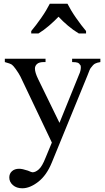

<svg xmlns="http://www.w3.org/2000/svg" viewBox="-20 -786 566 1033"><path d="M6 -470H225V-452H215Q191 -452 179.5 -442Q168 -432 168 -417Q168 -396 185 -361L300 -125L405 -384Q415 -405 415 -425Q415 -435 410 -438Q407 -445 398.5 -448.5Q390 -452 368 -452V-470H520V-452Q501 -449 491 -443.5Q481 -438 468 -420Q463 -414 451 -381L259 88Q231 157 186 192Q141 227 100 227Q69 227 49.5 210Q30 193 30 169Q30 148 44.5 135Q59 122 83 122Q100 122 130 132Q150 141 155 141Q171 141 189 125Q207 109 225 63L259 -19L90 -374Q82 -390 65 -414Q52 -432 44 -438Q33 -445 6 -452ZM148 -619Q160 -633 174 -651.5Q188 -670 202 -690Q216 -710 228 -730Q240 -750 248 -766H343Q351 -750 363 -730Q375 -710 389 -690Q403 -670 417 -651.5Q431 -633 443 -619V-606H404Q375 -623 346 -647.5Q317 -672 295 -696Q272 -672 243.5 -647.5Q215 -623 187 -606H148Z"/></svg>

Font: MM Taunggyi
Style: Regular
Weight: 400
Designer: Khon Soe Zaw Thu
Version: Version 1.00 July 18, 2016, initial release